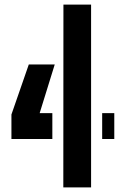

<svg xmlns="http://www.w3.org/2000/svg" viewBox="-20 -820 540 840"><path d="M257 0 257.5 -800H378.5V0ZM30 -212V-319L106 -538H219.5L153.5 -325H209V-212ZM427 -212V-325H480V-212Z"/></svg>

Font: Big Shoulders Stencil Display ExtraBold
Style: Regular
Weight: 800
Designer: Patric King
Foundry: XO Type Co
Version: Version 1.000